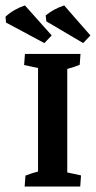

<svg xmlns="http://www.w3.org/2000/svg" viewBox="-64 -680 350 700"><path d="M25.9 0 28.8 -39.6Q47.4 -47.4 74.7 -54.7V-432.1L23.9 -442.9L26.9 -483.4H229.5L226.6 -443.8Q208.5 -436 181.2 -428.7V-51.3L231.4 -40.5L228.5 0ZM97.7 -522.9 -42 -597.7 -43.9 -619.1Q-14.2 -646.5 26.9 -660.2L124.5 -550.8ZM239.3 -522.9 105 -602.1 102.5 -623.5Q131.3 -647.5 169.9 -660.2L265.6 -550.8Z"/></svg>

Font: Markazi Text SemiBold
Style: Regular
Weight: 600
Designer: Borna Izadpanah (Arabic designer), Fiona Ross (Arabic design director) and Florian Runge (Latin designer)
Foundry: Borna Izadpanah and Florian Runge
Version: Version 1.001; ttfautohint (v1.8.3)